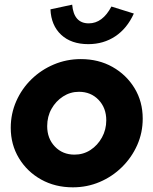

<svg xmlns="http://www.w3.org/2000/svg" viewBox="-20 -792 657 822"><path d="M292 10Q216 10 156 -23.5Q96 -57 61 -115Q26 -173 26 -245Q26 -305 49.5 -358.5Q73 -412 114.5 -452.5Q156 -493 210.5 -516Q265 -539 326 -539Q402 -539 461.5 -505.5Q521 -472 556 -414.5Q591 -357 591 -284Q591 -224 567.5 -171Q544 -118 502.5 -77Q461 -36 407 -13Q353 10 292 10ZM299 -130Q337 -130 367.5 -150Q398 -170 416.5 -203.5Q435 -237 435 -277Q435 -330 402 -364.5Q369 -399 318 -399Q281 -399 250 -379Q219 -359 200.5 -326Q182 -293 182 -252Q182 -199 215 -164.5Q248 -130 299 -130ZM358 -603Q285 -603 242 -643Q199 -683 196 -752L289 -772Q296 -692 360 -692Q419 -692 457 -764L553 -734Q524 -670 473.5 -636.5Q423 -603 358 -603Z"/></svg>

Font: Red Hat Display Black
Style: Italic
Weight: 900
Italic angle: -12°
Designer: Pentagram, MCKL
Foundry: Pentagram, MCKL
Version: Version 1.023; ttfautohint (v1.8.3)